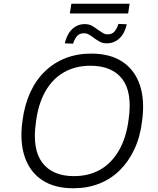

<svg xmlns="http://www.w3.org/2000/svg" viewBox="-20 -1000 847 1028"><path d="M372 8Q272 8 206 -35.5Q140 -79 112.5 -160Q85 -241 100 -351Q111 -437 141.5 -504Q172 -571 220 -617.5Q268 -664 330.5 -688.5Q393 -713 468 -713Q570 -713 635.5 -669.5Q701 -626 728.5 -545.5Q756 -465 741 -354Q731 -268 699.5 -201Q668 -134 620.5 -87.5Q573 -41 510.5 -16.5Q448 8 372 8ZM376 -57Q457 -57 518 -92.5Q579 -128 618 -196.5Q657 -265 669 -363Q689 -506 634.5 -577Q580 -648 464 -648Q384 -648 322.5 -613Q261 -578 222.5 -510Q184 -442 172 -343Q152 -201 206.5 -129Q261 -57 376 -57ZM354 -928 362 -980H674L666 -928ZM552 -768Q529 -768 512.5 -777.5Q496 -787 481 -798Q468 -808 456 -815Q444 -822 429 -822Q407 -822 394 -808.5Q381 -795 371 -766L327 -768Q335 -802 350 -824.5Q365 -847 386.5 -859Q408 -871 434 -871Q457 -871 474 -861Q491 -851 505 -840Q518 -831 530.5 -823.5Q543 -816 556 -816Q579 -816 592 -830Q605 -844 614 -872L659 -870Q647 -819 618.5 -793.5Q590 -768 552 -768Z"/></svg>

Font: Nunito Sans 7pt Light
Style: Italic
Weight: 300
Italic angle: -9°
Designer: Vernon Adams
Foundry: Vernon Adams
Version: Version 3.101;gftools[0.9.27]